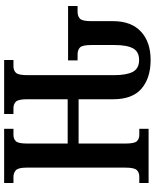

<svg xmlns="http://www.w3.org/2000/svg" viewBox="72 -826 764 949"><g transform="rotate(-90 454.5 -352.0)"><path d="M632 10Q543 10 490.5 -35Q438 -80 438 -174V-346H219V-115Q219 -70 230.5 -58Q242 -46 262 -46H292V0H24V-46H56Q75 -46 87.5 -58Q100 -70 100 -115V-603Q100 -645 86.5 -656.5Q73 -668 54 -668H24V-714H292V-668H262Q242 -668 230.5 -656Q219 -644 219 -600V-400H438V-599Q438 -644 426 -656Q414 -668 394 -668H365V-714H632V-668H601Q581 -668 569 -656Q557 -644 557 -599V-171Q557 -109 573.5 -78Q590 -47 632 -47Q673 -47 689.5 -77Q706 -107 706 -170V-282Q706 -328 693.5 -339.5Q681 -351 660 -351H630V-398H899V-351H869Q849 -351 836.5 -339.5Q824 -328 824 -285V-176Q824 -86 772.5 -38Q721 10 632 10Z"/></g></svg>

Font: Noto Serif ExtraCondensed SemiBold
Style: Regular
Weight: 600
Width: 2
Designer: Monotype Design Team
Foundry: Monotype Imaging Inc.
Version: Version 2.015; ttfautohint (v1.8.4.7-5d5b)